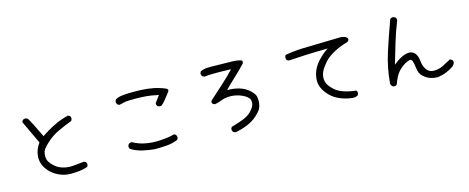

<svg xmlns="http://www.w3.org/2000/svg" viewBox="-38 -1375 5076 2079"><g transform="rotate(-15 2500.0 -335.0)"><path d="M565 20Q499 18 440.5 -9.5Q382 -37 342 -80.5Q302 -124 287 -170Q272 -216 277 -260Q282 -304 296 -335Q310 -366 331 -396Q238 -591 209 -656L219 -676Q234 -688 257 -686L276 -676Q310 -623 392 -450Q462 -499 541 -538Q620 -577 704 -597L724 -587Q735 -573 733 -552L724 -532Q646 -503 567.5 -466Q489 -429 429.5 -373Q370 -317 360.5 -289Q351 -261 352.5 -227.5Q354 -194 371 -168Q388 -142 422 -112Q456 -82 509 -67.5Q562 -53 614.5 -57.5Q667 -62 741 -70L762 -61Q773 -47 771 -25L762 -6Q716 10 666 15Q616 20 565 20Z M1521 -2Q1452 -8 1385.5 -23.5Q1319 -39 1261 -74Q1248 -88 1251 -110L1261 -130Q1276 -142 1298 -140Q1366 -102 1440.5 -89Q1515 -76 1576.5 -79Q1638 -82 1679 -87Q1720 -92 1760 -104L1779 -94Q1791 -78 1789 -57L1779 -37Q1720 -12 1653.5 -7Q1587 -2 1521 -2ZM1687 -437 1667 -446Q1655 -460 1657 -481Q1685 -521 1714 -558Q1671 -567 1628 -574Q1585 -581 1521.5 -583.5Q1458 -586 1400.5 -584.5Q1343 -583 1320.5 -576Q1298 -569 1272 -565L1253 -575Q1240 -591 1242 -613L1253 -633Q1278 -648 1308.5 -653Q1339 -658 1394 -660.5Q1449 -663 1528.5 -660.5Q1608 -658 1675.5 -644.5Q1743 -631 1807 -604Q1838 -590 1818 -563Q1779 -513 1758 -486.5Q1737 -460 1710 -438Z M2413 47Q2397 45 2386 35Q2374 21 2376 0L2386 -20Q2452 -37 2517.5 -62.5Q2583 -88 2617 -124.5Q2651 -161 2660 -185.5Q2669 -210 2666 -236.5Q2663 -263 2632 -287.5Q2601 -312 2550 -328.5Q2499 -345 2447.5 -344Q2396 -343 2356.5 -327.5Q2317 -312 2276 -304Q2234 -313 2246 -349Q2333 -429 2403.5 -491.5Q2474 -554 2540 -625Q2290 -633 2244 -621L2219 -633Q2207 -648 2209 -670L2219 -689Q2246 -701 2277 -705Q2308 -709 2417 -706Q2526 -703 2576 -703Q2626 -703 2669 -689Q2691 -686 2679 -652Q2614 -584 2553.5 -528Q2493 -472 2440 -417Q2511 -419 2575.5 -399.5Q2640 -380 2685.5 -338Q2731 -296 2737 -262Q2743 -228 2739 -194.5Q2735 -161 2722.5 -134Q2710 -107 2661 -62.5Q2612 -18 2546.5 8.5Q2481 35 2413 47Z M3728 16Q3659 8 3595.5 -18.5Q3532 -45 3488 -89.5Q3444 -134 3422.5 -183.5Q3401 -233 3407 -289Q3413 -345 3437.5 -392.5Q3462 -440 3494 -473.5Q3526 -507 3553.5 -530.5Q3581 -554 3610 -571Q3456 -569 3361.5 -564.5Q3267 -560 3170 -554L3150 -563Q3139 -579 3141 -601L3150 -621Q3248 -639 3350 -642.5Q3452 -646 3743 -652Q3793 -656 3832 -639Q3871 -608 3832 -583Q3752 -562 3678 -522.5Q3604 -483 3562.5 -435.5Q3521 -388 3502 -350.5Q3483 -313 3482 -273Q3481 -233 3499 -201Q3517 -169 3556 -133.5Q3595 -98 3658.5 -77.5Q3722 -57 3791 -51Q3803 -37 3801 -16L3791 4Q3764 20 3728 16Z M4680 38Q4639 37 4601 25Q4563 13 4525 -20.5Q4487 -54 4480.5 -111.5Q4474 -169 4464 -196.5Q4454 -224 4432.5 -220Q4411 -216 4379.5 -198.5Q4348 -181 4317.5 -151.5Q4287 -122 4265.5 -81.5Q4244 -41 4230 0Q4217 13 4195 11L4176 2Q4165 -12 4163 -28Q4177 -204 4231 -371Q4285 -538 4346 -703Q4361 -718 4385 -715L4404 -705Q4417 -692 4415 -671Q4370 -559 4335 -443Q4300 -327 4267 -213Q4314 -252 4362 -276Q4410 -300 4448 -299.5Q4486 -299 4511.5 -270.5Q4537 -242 4543 -184.5Q4549 -127 4570 -93Q4591 -59 4619.5 -48Q4648 -37 4692.5 -43Q4737 -49 4777 -72Q4817 -95 4857 -114L4877 -104Q4890 -92 4889 -69Q4881 -50 4864 -33Q4824 -5 4777 13.5Q4730 32 4680 38Z"/></g></svg>

Font: Kosefont JP
Style: Regular
Weight: 400
Designer: Nozomi Seto 瀬戸のぞみ
Version: Version 3.00;June 19, 2020